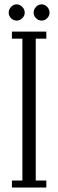

<svg xmlns="http://www.w3.org/2000/svg" viewBox="-20 -842 262 862"><path d="M33.5 0V-31.5H80.5V-668.5H33.5V-700H188V-668.5H140.5V-31.5H188V0ZM167 -749.5Q152.5 -749.5 141.8 -760.2Q131 -771 131 -785Q131 -800 141.8 -811.2Q152.5 -822.5 167 -822.5Q181 -822.5 191.8 -811.2Q202.5 -800 202.5 -785Q202.5 -771 191.8 -760.2Q181 -749.5 167 -749.5ZM54.5 -749.5Q40.5 -749.5 29.8 -760.2Q19 -771 19 -785Q19 -800 29.8 -811.2Q40.5 -822.5 54.5 -822.5Q69 -822.5 80 -811.2Q91 -800 91 -785Q91 -771 80 -760.2Q69 -749.5 54.5 -749.5Z"/></svg>

Font: Imbue Light
Style: Regular
Weight: 300
Designer: Tyler Finck
Foundry: Etcetera Type Company
Version: Version 1.102